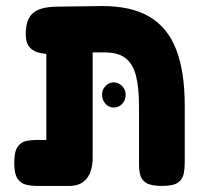

<svg xmlns="http://www.w3.org/2000/svg" viewBox="-20 -605 668 634"><path d="M104 9Q84 9 66.5 5Q49 1 38 -15Q27 -31 27 -67Q27 -104 38 -120Q49 -136 66.5 -139.5Q84 -143 103 -143H133V-483L232 -434Q198 -430 168 -427.5Q138 -425 114.5 -429.5Q91 -434 78 -448.5Q65 -463 65 -492Q65 -540 88 -561Q111 -582 167 -583L313 -585Q412 -586 473 -550Q534 -514 562 -441Q590 -368 590 -257V-68Q590 -48 586.5 -30.5Q583 -13 567.5 -2Q552 9 515 9Q479 9 463 -1Q447 -11 443 -27.5Q439 -44 439 -61V-255Q439 -316 429 -355Q419 -394 394.5 -413Q370 -432 325 -432H286V-86Q286 -40 266.5 -15.5Q247 9 209 9ZM355 -250Q339 -250 328 -262.5Q317 -275 317 -293Q317 -309 328.5 -321Q340 -333 355 -333Q371 -333 383 -321Q395 -309 395 -292Q395 -274 383.5 -262Q372 -250 355 -250Z"/></svg>

Font: Fredoka SemiCondensed SemiBold
Style: Regular
Weight: 600
Width: 4
Designer: Ben Nathan
Foundry: Milena B. Brandão, Ben Nathan
Version: Version 2.001